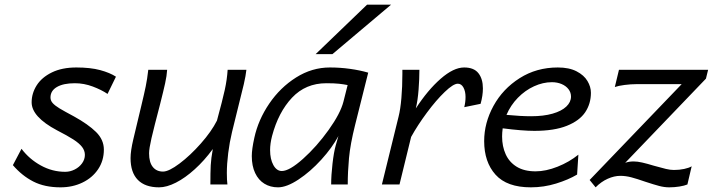

<svg xmlns="http://www.w3.org/2000/svg" viewBox="-20 -783 3026 815"><path d="M297.9 -429.7Q249 -429.7 221.7 -413.8Q194.3 -397.9 194.3 -369.1Q194.3 -356 203.6 -345.5Q212.9 -335 232.2 -323.2Q251.5 -311.5 294.4 -288.6Q354.5 -255.4 387.7 -222.7Q420.9 -189.9 420.9 -147.9Q420.9 -101.1 396.5 -64.7Q372.1 -28.3 330.1 -8.1Q288.1 12.2 236.8 12.2Q169.4 12.2 121.3 -12.5Q73.2 -37.1 34.7 -82L71.3 -151.4Q104.5 -107.4 153.3 -80.6Q202.1 -53.7 256.8 -53.7Q277.8 -53.7 297.1 -63.5Q316.4 -73.2 328.4 -89.8Q340.3 -106.4 340.3 -125.5Q340.3 -143.6 328.4 -159.2Q316.4 -174.8 291.5 -190.9Q266.6 -207 221.7 -230Q114.3 -287.1 114.3 -348.6Q114.3 -386.7 135.7 -420.7Q157.2 -454.6 200.2 -475.6Q243.2 -496.6 304.2 -496.6Q363.8 -496.6 405.3 -485.4Q446.8 -474.1 472.2 -457.5L436.5 -384.3Q410.6 -401.9 373.5 -415.8Q336.4 -429.7 297.9 -429.7Z M883.3 -150.4Q847.2 -101.1 806.6 -64.5Q766.1 -27.8 726.8 -7.8Q687.5 12.2 655.3 12.2Q596.2 12.2 565.2 -19.3Q534.2 -50.8 534.2 -111.8Q534.2 -142.6 545.9 -191.9L579.6 -333Q592.3 -385.7 598.6 -416.5Q605 -447.3 609.4 -486.8H689.5Q688 -461.4 680.9 -429.2Q673.8 -397 659.7 -341.3Q633.3 -240.7 623 -196.3Q612.8 -151.9 612.8 -132.3Q612.8 -93.8 628.7 -74.2Q644.5 -54.7 671.9 -54.7Q696.8 -54.7 742.2 -88.9Q787.6 -123 832.5 -173.8Q877.4 -224.6 900.9 -271Q924.3 -356.9 934.1 -401.4Q943.8 -445.8 946.3 -486.8H1025.9Q1023.4 -462.9 1014.9 -425.5Q1006.3 -388.2 989.7 -323.2Q983.9 -298.8 977.5 -273.7Q971.2 -248.5 964.8 -222.2Q954.6 -179.7 948.7 -133.3Q942.9 -86.9 942.9 -48.8Q942.9 -17.6 945.3 0H873Q873 -52.7 874.5 -81.5Q876 -110.4 883.3 -150.4Z M1405.3 -166.5 1416.5 -205.6Q1390.1 -156.2 1343.8 -105.2Q1297.4 -54.2 1247.1 -21Q1196.8 12.2 1160.2 12.2Q1127.4 12.2 1102.3 -3.2Q1077.1 -18.6 1063 -48.6Q1048.8 -78.6 1048.8 -120.6Q1048.8 -149.4 1059.6 -198.2Q1076.2 -274.4 1122.8 -343Q1169.4 -411.6 1236.8 -454.1Q1304.2 -496.6 1380.4 -496.6Q1423.8 -496.6 1465.8 -490.7Q1507.8 -484.9 1543 -474.6L1487.3 -252.4Q1466.8 -170.4 1461.4 -111.8Q1456.1 -53.2 1456.1 0H1385.7Q1385.7 -38.6 1391.4 -88.1Q1397 -137.7 1405.3 -166.5ZM1365.2 -429.7Q1277.3 -429.7 1219.5 -368.2Q1161.6 -306.6 1134.8 -205.6Q1126.5 -173.3 1126.5 -146Q1126.5 -107.4 1140.4 -82.3Q1154.3 -57.1 1176.3 -57.1Q1208.5 -57.1 1266.4 -108.9Q1324.2 -160.6 1374.8 -231.2Q1425.3 -301.8 1438 -352.1L1455.6 -421.9Q1439 -425.3 1419.2 -427.5Q1399.4 -429.7 1365.2 -429.7ZM1640.1 -763.2 1391.1 -553.2H1319.8L1538.1 -763.2Z M1601.1 0 1671.9 -288.1Q1679.7 -318.8 1683.8 -366.5Q1688 -414.1 1688 -469.2V-486.8H1760.3Q1760.3 -448.2 1756.8 -402.8Q1753.4 -357.4 1745.1 -322.8Q1795.4 -400.4 1850.3 -448.5Q1905.3 -496.6 1950.2 -496.6Q1991.7 -496.6 2010.7 -472.4Q2029.8 -448.2 2029.8 -407.7Q2029.8 -377 2020 -342.3L1950.7 -328.1Q1956.1 -349.6 1956.1 -371.6Q1956.1 -395 1947.3 -411.4Q1938.5 -427.7 1923.3 -427.7Q1904.3 -427.7 1867.9 -392.8Q1831.5 -357.9 1792.2 -304.9Q1752.9 -252 1725.1 -201.7L1675.8 0Z M2233.4 12.2Q2131.8 12.2 2083.5 -41.5Q2035.2 -95.2 2035.2 -184.1Q2035.2 -261.2 2074.7 -333.5Q2114.3 -405.8 2185.8 -451.2Q2257.3 -496.6 2347.7 -496.6Q2396 -496.6 2427.5 -480.2Q2459 -463.9 2473.6 -439.2Q2488.3 -414.6 2488.3 -389.2Q2488.3 -342.8 2464.1 -306.6Q2439.9 -270.5 2386.2 -249Q2332.5 -227.5 2248 -227.5Q2197.8 -227.5 2113.8 -238.3Q2111.3 -219.7 2111.3 -203.6Q2111.3 -161.6 2126.5 -128.2Q2141.6 -94.7 2173.3 -75.2Q2205.1 -55.7 2253.4 -55.7Q2296.9 -55.7 2346.7 -75.4Q2396.5 -95.2 2435.1 -126.5L2429.7 -42Q2392.6 -20 2340.6 -3.9Q2288.6 12.2 2233.4 12.2ZM2234.4 -289.6Q2287.1 -289.6 2325.4 -300.5Q2363.8 -311.5 2383.8 -330.6Q2403.8 -349.6 2403.8 -373Q2403.8 -390.6 2393.1 -404.5Q2382.3 -418.5 2363.8 -426.3Q2345.2 -434.1 2322.8 -434.1Q2284.7 -434.1 2246.8 -416.7Q2209 -399.4 2178.2 -367.9Q2147.5 -336.4 2129.9 -295.4Q2189.9 -289.6 2234.4 -289.6Z M2985.8 -486.8 2976.6 -449.2 2633.8 -91.8Q2648.9 -97.7 2669.9 -97.7Q2686 -97.7 2706.3 -93Q2726.6 -88.4 2755.4 -79.6Q2788.6 -70.3 2806.9 -65.9Q2825.2 -61.5 2840.8 -61.5Q2863.8 -61.5 2884.3 -65.9Q2904.8 -70.3 2916 -77.1L2897.9 0Q2885.3 5.4 2864 8.8Q2842.8 12.2 2820.8 12.2Q2799.8 12.2 2777.8 6.3Q2755.9 0.5 2718.8 -11.7Q2684.1 -23.9 2659.9 -30.3Q2635.7 -36.6 2613.3 -36.6Q2587.4 -36.6 2559.6 -24.2Q2531.7 -11.7 2508.3 12.2L2482.9 -19L2873.5 -425.8H2680.7Q2658.2 -425.8 2631.3 -422.4Q2604.5 -418.9 2589.8 -413.6L2607.4 -486.8Z"/></svg>

Font: Lesson One Light
Style: Italic
Weight: 300
Italic angle: -14°
Designer: But Ko, Victor Gaultney, Annie Olsen, Julie Remington, Don Collingsworth, Eric Hays, Becca Hirsbrunner
Version: Version 1.100